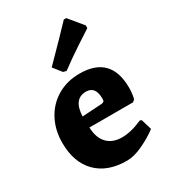

<svg xmlns="http://www.w3.org/2000/svg" viewBox="-186 -842 842 948"><g transform="rotate(-30 235.0 -368.0)"><path d="M21 -224Q21 -297 52 -355Q83 -413 138.5 -445.5Q194 -478 265 -478Q443 -478 443 -295Q443 -264 436 -234L424 -223H175Q177 -163 207.5 -131.5Q238 -100 291 -100Q344 -100 408 -129L417 -125L435 -65Q397 -36 346 -12Q295 12 255 12Q144 12 82.5 -50.5Q21 -113 21 -224ZM286 -294Q296 -296 299 -299.5Q302 -303 302 -315Q302 -385 248 -385Q177 -385 173 -287ZM199 -526 162 -573Q214 -625 265.5 -678.5Q317 -732 332 -748H346L412 -668L411 -653Q394 -642 335 -603.5Q276 -565 217 -521Z"/></g></svg>

Font: Alegreya ExtraBold
Style: Regular
Weight: 800
Designer: Juan Pablo del Peral
Foundry: Huerta Tipografica
Version: Version 2.007; ttfautohint (v1.6)